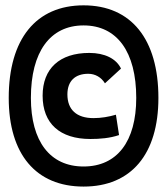

<svg xmlns="http://www.w3.org/2000/svg" viewBox="-20 -706 626 719"><path d="M293 -7.3C471.2 -7.3 573.2 -128.4 573.2 -339.4C573.2 -559.6 471.2 -686 293 -686C114.7 -686 12.7 -559.6 12.7 -339.4C12.7 -128.4 114.7 -7.3 293 -7.3ZM293 -82.5C167.5 -82.5 95.7 -176.3 95.7 -339.4C95.7 -511.7 167.5 -610.8 293 -610.8C418.5 -610.8 490.2 -511.7 490.2 -339.4C490.2 -176.3 418.5 -82.5 293 -82.5ZM318.4 -185.5C354 -185.5 391.6 -188.5 425.8 -200.2L414.1 -276.4C387.2 -268.6 358.9 -263.7 330.1 -263.7C267.1 -263.7 232.4 -294.9 232.4 -352.5C232.4 -401.9 260.7 -429.7 310.5 -429.7C336.4 -429.7 359.4 -416.5 373 -394L433.1 -449.2C415.5 -486.3 372.1 -507.8 314.5 -507.8C202.6 -507.8 139.6 -448.7 139.6 -347.7C139.6 -243.2 204.6 -185.5 318.4 -185.5Z"/></svg>

Font: Cascadia Mono NF
Style: Regular
Weight: 400
Monospace: yes
Designer: Aaron Bell
Foundry: Saja Typeworks
Version: Version 2404.023